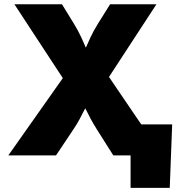

<svg xmlns="http://www.w3.org/2000/svg" viewBox="-20 -748 870 924"><path d="M20 0 333.5 -444.8V-293.9L49.3 -727.5H278.3L336.4 -632.8Q356.9 -599.1 371.1 -568.4Q385.3 -537.6 397 -510Q408.7 -482.4 422.4 -458H362.8Q377.4 -482.4 389.4 -510Q401.4 -537.6 415.5 -568.4Q429.7 -599.1 450.7 -632.8L509.8 -727.5H732.9L457.5 -305.7V-446.8L761.2 0H525.4L446.3 -125Q427.7 -154.8 416.5 -175.8Q405.3 -196.8 397 -213.9Q388.7 -231 377 -249.5H403.3Q392.1 -231 383.3 -213.6Q374.5 -196.3 363.5 -175.3Q352.5 -154.3 333 -125L249.5 0ZM608.4 156.2V0H561.5V-149.4H808.6L796.9 156.2Z"/></svg>

Font: Inter 16pt Black
Style: Regular
Weight: 900
Version: Version 4.001;git-66647c0bb